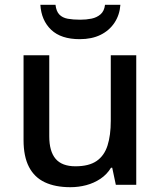

<svg xmlns="http://www.w3.org/2000/svg" viewBox="-20 -769 670 799"><path d="M547 -539V0H462L447 -71H442Q425 -43 398 -25Q371 -7 339 1.5Q307 10 273 10Q210 10 166.5 -10.5Q123 -31 100.5 -74.5Q78 -118 78 -186V-539H185V-202Q185 -139 211.5 -108Q238 -77 294 -77Q350 -77 382 -99Q414 -121 427.5 -163.5Q441 -206 441 -266V-539ZM481 -749Q478 -707 456.5 -674.5Q435 -642 398.5 -624Q362 -606 312 -606Q234 -606 193 -645Q152 -684 148 -749H211Q214 -722 227 -708.5Q240 -695 262 -691Q284 -687 314 -687Q339 -687 361 -691.5Q383 -696 398.5 -709.5Q414 -723 417 -749Z"/></svg>

Font: Noto Sans Devanagari Medium
Style: Regular
Weight: 500
Version: Version 2.003